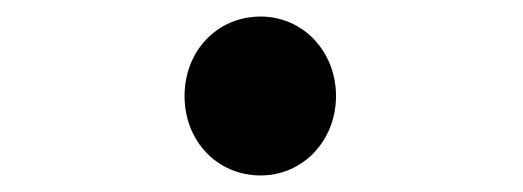

<svg xmlns="http://www.w3.org/2000/svg" viewBox="-20 -488 632 232"><path d="M295 -276C346 -276 386 -318 386 -372C386 -426 346 -468 295 -468C242 -468 203 -426 203 -372C203 -318 242 -276 295 -276Z"/></svg>

Font: Noto Sans JP
Style: Bold
Weight: 700
Designer: Ryoko NISHIZUKA 西塚涼子 (kana, bopomofo & ideographs); Paul D. Hunt (Latin, Greek & Cyrillic); Sandoll Communications 산돌커뮤니
Foundry: Adobe
Version: Version 2.004;hotconv 1.0.118;makeotfexe 2.5.65603